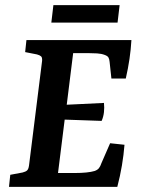

<svg xmlns="http://www.w3.org/2000/svg" viewBox="-20 -728 550 748"><path d="M414 -422 407 -487Q406 -498 402.5 -504Q399 -510 388 -514Q375 -519 358 -520Q341 -521 325 -521H265L240 -320L385 -327Q387 -309 385 -291Q383 -273 376 -257L232 -262L206 -54H273Q296 -54 316 -56Q336 -58 349 -62Q360 -66 365.5 -73Q371 -80 375 -92L409 -170L465 -164Q462 -125 455 -83.5Q448 -42 437 0H15L20 -47L68 -56Q80 -59 85.5 -64Q91 -69 93 -83L144 -491Q145 -504 140 -508.5Q135 -513 124 -516L78 -525L83 -572H492Q490 -536 484.5 -498.5Q479 -461 470 -422ZM188 -708H446L438 -640H180Z"/></svg>

Font: Yrsa SemiBold
Style: Italic
Weight: 600
Italic angle: -7.10001°
Version: Version 2.004